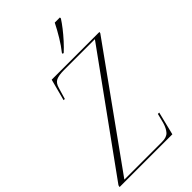

<svg xmlns="http://www.w3.org/2000/svg" viewBox="-317 -1020 1106 1106"><g transform="rotate(-45 236.0 -467.0)"><path d="M-39 0 -36 -12 463 -703H211Q169 -703 147.5 -693Q126 -683 117 -650L97 -582H87L122 -714H511L509 -705L11 -11H318Q356 -11 373 -30Q390 -49 400 -83L415 -142H426L391 0ZM273 -782Q298 -813 322.5 -853.5Q347 -894 367 -934H409V-926Q395 -904 374 -877Q353 -850 328 -822.5Q303 -795 280 -774H272Z"/></g></svg>

Font: Noto Serif Display Condensed ExtraLight
Style: Italic
Weight: 200
Width: 3
Italic angle: -12°
Designer: Monotype Design Team
Foundry: Monotype Imaging Inc.
Version: Version 2.009